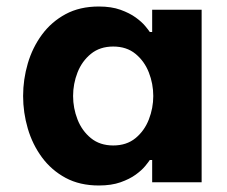

<svg xmlns="http://www.w3.org/2000/svg" viewBox="-20 -560 698 590"><path d="M283.8 -540Q322.4 -540 350.4 -529.9Q378.4 -519.8 397.1 -506.2Q415.8 -492.6 426.3 -479.9Q436.8 -467.2 440.4 -461.6H447.6V-530H599.6V0H447.6V-68.4H440.4Q436.8 -62.8 426.3 -49.9Q415.8 -37 397.1 -23.4Q378.4 -9.8 350.4 0.1Q322.4 10 283.8 10Q225 10 181.5 -13.5Q138 -37 108.9 -76.5Q79.8 -116 65.4 -165Q51 -214 51 -265Q51 -316 65.4 -365Q79.8 -414 108.9 -453.5Q138 -493 181.5 -516.5Q225 -540 283.8 -540ZM328 -417Q287 -417 259.4 -394.5Q231.8 -372 218.2 -337.3Q204.6 -302.6 204.6 -265Q204.6 -227.8 218.2 -192.9Q231.8 -158 259.4 -135.5Q287 -113 328 -113Q369 -113 396.4 -135.5Q423.8 -158 437.4 -192.9Q451 -227.8 451 -265Q451 -302.6 437.4 -337.3Q423.8 -372 396.4 -394.5Q369 -417 328 -417Z"/></svg>

Font: Be Vietnam Pro Variable Thin
Style: Regular
Weight: 100
Designer: Lam Bao, Tony Le, Vietanh Nguyen
Foundry: Yellow Type Foundry
Version: Version 1.002